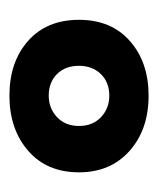

<svg xmlns="http://www.w3.org/2000/svg" viewBox="16 -666 335 407"><g transform="rotate(-90 183.5 -462.5)"><path d="M184.2 -315Q112.5 -315 67.1 -355.4Q21.7 -395.8 21.7 -462.5Q21.7 -530.8 67.5 -570.4Q113.3 -610 184.2 -610Q255.8 -610 300.4 -570.4Q345 -530.8 345 -462.5Q345 -394.2 300 -354.6Q255 -315 184.2 -315ZM184.2 -398.3Q212.5 -398.3 230 -416.2Q247.5 -434.2 247.5 -462.5Q247.5 -491.7 230 -509.2Q212.5 -526.7 184.2 -526.7Q157.5 -526.7 138.8 -509.2Q120 -491.7 120 -462.5Q120 -433.3 138.8 -415.8Q157.5 -398.3 184.2 -398.3Z"/></g></svg>

Font: Funnel Display Light ExtraBold
Style: Regular
Weight: 800
Version: Version 1.000